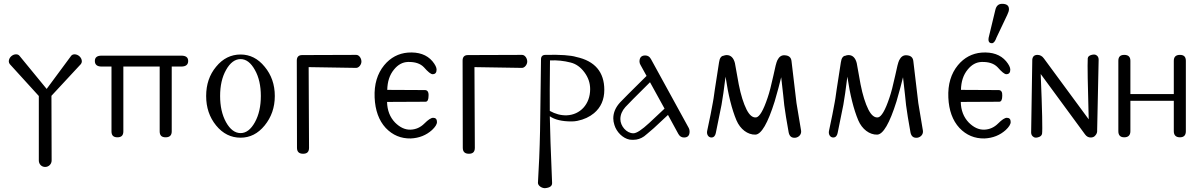

<svg xmlns="http://www.w3.org/2000/svg" viewBox="-20 -718 6275 1004"><path d="M403 -383C406 -387 408 -392 408 -397C408 -417 389 -434 370 -434C362 -434 356 -431 352 -426L224 -253L82 -426C78 -431 72 -434 64 -434C44 -434 26 -416 26 -397C26 -392 28 -387 31 -383L183 -216V121C183 140 197 155 216 155C235 155 250 140 250 121L249 -217L403 -383Z M964 -399C964 -418 952 -427 928 -427H511C488 -427 476 -418 476 -399C476 -380 488 -370 511 -370H563V-31C563 -10 573 0 594 0C615 0 625 -10 625 -31V-370H815V-31C815 -10 825 0 846 0C867 0 878 -10 878 -31V-370H928C952 -370 964 -380 964 -399Z M1417 -216C1417 -276 1399 -327 1364 -369C1329 -412 1287 -433 1238 -433C1188 -433 1145 -412 1110 -369C1075 -327 1058 -276 1058 -216C1058 -156 1075 -105 1110 -62C1145 -19 1188 2 1238 2C1287 2 1329 -19 1364 -62C1399 -105 1417 -156 1417 -216ZM1344 -216C1344 -163 1334 -117 1313 -79C1292 -41 1267 -22 1238 -22C1209 -22 1183 -41 1162 -79C1141 -117 1131 -163 1131 -216C1131 -269 1141 -315 1162 -352C1183 -390 1209 -409 1238 -409C1267 -409 1292 -390 1313 -352C1334 -315 1344 -269 1344 -216Z M1870 -396C1870 -413 1858 -431 1843 -431L1560 -430C1541 -430 1532 -420 1532 -401L1533 55C1533 76 1544 86 1565 86C1586 86 1596 76 1596 55L1594 -367L1841 -363C1856 -362 1870 -380 1870 -396Z M2242 -330C2256 -330 2263 -338 2263 -354C2263 -365 2256 -380 2241 -398C2212 -432 2169 -447 2113 -443C2064 -439 2022 -417 1989 -377C1953 -333 1936 -277 1939 -208C1942 -141 1961 -88 1997 -49C2033 -11 2077 7 2128 6C2172 4 2209 -11 2239 -38C2256 -54 2265 -68 2265 -80C2265 -95 2258 -102 2245 -102C2234 -102 2219 -92 2199 -72C2179 -52 2155 -41 2127 -40C2098 -39 2071 -52 2046 -77C2019 -105 2005 -141 2004 -185L2205 -186C2216 -186 2221 -197 2221 -218C2222 -237 2215 -247 2202 -247L2005 -248C2006 -291 2017 -326 2040 -354C2061 -380 2085 -393 2113 -394C2150 -395 2178 -386 2197 -366C2218 -342 2233 -330 2242 -330Z M2737 -396C2737 -413 2725 -431 2710 -431L2427 -430C2408 -430 2399 -420 2399 -401L2400 55C2400 76 2411 86 2432 86C2453 86 2463 76 2463 55L2461 -367L2708 -363C2723 -362 2737 -380 2737 -396Z M3140 -248C3140 -341 3091 -399 2994 -420C2965 -429 2911 -433 2832 -431C2817 -431 2809 -423 2809 -408L2805 -102L2804 -33C2802 66 2798 157 2793 238C2793 254 2814 266 2829 266C2855 264 2868 255 2867 238C2860 73 2856 -43 2855 -110C2881 -92 2919 -83 2968 -83C2979 -83 2990 -84 2999 -86C3034 -93 3063 -107 3086 -126C3122 -156 3140 -197 3140 -248ZM3066 -252C3066 -172 3013 -118 2944 -115C2913 -114 2884 -122 2855 -138C2854 -196 2855 -284 2856 -402C2893 -404 2929 -400 2964 -391C2992 -384 3016 -367 3036 -340C3056 -313 3066 -284 3066 -252Z M3384 -409C3377 -422 3367 -428 3354 -428C3334 -428 3324 -417 3324 -396C3324 -390 3326 -384 3329 -379L3361 -321C3280 -241 3234 -195 3223 -183C3199 -157 3187 -129 3187 -99C3187 -88 3189 -76 3193 -64C3204 -28 3236 5 3272 12C3279 13 3286 13 3293 13C3312 13 3331 7 3348 -5C3352 -8 3369 -22 3399 -48L3473 -117L3527 -18C3534 -5 3544 1 3557 1C3576 1 3586 -9 3586 -30C3586 -36 3585 -42 3582 -48ZM3375 -75C3336 -39 3309 -21 3292 -21C3256 -21 3224 -59 3224 -95C3224 -118 3233 -139 3250 -158C3260 -169 3303 -213 3379 -288L3455 -150Z M4145 -179 4119 -398C4117 -418 4105 -428 4083 -429C4066 -430 4054 -421 4045 -403C4040 -393 4033 -366 4024 -322C4013 -271 4003 -233 3994 -207C3972 -141 3952 -107 3934 -104C3915 -102 3899 -116 3884 -145C3868 -177 3854 -221 3843 -277L3823 -388C3816 -416 3801 -430 3780 -430C3776 -430 3772 -429 3767 -428C3766 -428 3766 -428 3767 -427C3752 -427 3743 -415 3740 -392L3718 -250C3713 -211 3709 -189 3708 -184C3702 -149 3692 -99 3678 -34C3674 -17 3683 1 3700 1C3712 1 3720 -7 3723 -22L3753 -170C3759 -203 3766 -252 3774 -317C3788 -222 3807 -146 3831 -89C3851 -42 3890 -13 3930 -14C3961 -15 3995 -73 4031 -188C4046 -239 4057 -281 4065 -314C4074 -237 4079 -189 4081 -168C4086 -132 4093 -85 4104 -26C4108 -5 4120 5 4141 2C4158 -1 4172 -16 4169 -35Z M4782 -179 4756 -398C4754 -418 4742 -428 4720 -429C4703 -430 4691 -421 4682 -403C4677 -393 4670 -366 4661 -322C4650 -271 4640 -233 4631 -207C4609 -141 4589 -107 4571 -104C4552 -102 4536 -116 4521 -145C4505 -177 4491 -221 4480 -277L4460 -388C4453 -416 4438 -430 4417 -430C4413 -430 4409 -429 4404 -428C4403 -428 4403 -428 4404 -427C4389 -427 4380 -415 4377 -392L4355 -250C4350 -211 4346 -189 4345 -184C4339 -149 4329 -99 4315 -34C4311 -17 4320 1 4337 1C4349 1 4357 -7 4360 -22L4390 -170C4396 -203 4403 -252 4411 -317C4425 -222 4444 -146 4468 -89C4488 -42 4527 -13 4567 -14C4598 -15 4632 -73 4668 -188C4683 -239 4694 -281 4702 -314C4711 -237 4716 -189 4718 -168C4723 -132 4730 -85 4741 -26C4745 -5 4757 5 4778 2C4795 -1 4809 -16 4806 -35Z M5242 -330C5256 -330 5263 -338 5263 -354C5263 -365 5256 -380 5241 -398C5212 -432 5169 -447 5113 -443C5064 -439 5022 -417 4989 -377C4953 -333 4936 -277 4939 -208C4942 -141 4961 -88 4997 -49C5033 -11 5077 7 5128 6C5172 4 5209 -11 5239 -38C5256 -54 5265 -68 5265 -80C5265 -95 5258 -102 5245 -102C5234 -102 5219 -92 5199 -72C5179 -52 5155 -41 5127 -40C5098 -39 5071 -52 5046 -77C5019 -105 5005 -141 5004 -185L5205 -186C5216 -186 5221 -197 5221 -218C5222 -237 5215 -247 5202 -247L5005 -248C5006 -291 5017 -326 5040 -354C5061 -380 5085 -393 5113 -394C5150 -395 5178 -386 5197 -366C5218 -342 5233 -330 5242 -330ZM5247 -640C5253 -652 5256 -662 5256 -670C5256 -689 5244 -698 5220 -698C5202 -698 5190 -688 5185 -667L5152 -530C5145 -505 5150 -492 5167 -492C5176 -492 5184 -502 5191 -522Z M5725 -406C5725 -417 5721 -425 5712 -430C5707 -433 5699 -434 5688 -431C5676 -428 5669 -422 5668 -413C5666 -380 5668 -274 5673 -94L5439 -412C5430 -425 5418 -431 5405 -431C5389 -431 5380 -423 5378 -407L5372 -25C5372 -14 5377 -6 5386 -1C5391 2 5398 3 5408 0C5420 -3 5427 -9 5429 -18C5432 -35 5430 -139 5422 -331L5654 -15C5662 -4 5672 1 5683 1C5691 1 5698 -1 5703 -5C5712 -13 5716 -21 5717 -29L5725 -406Z M6181 -400C6181 -421 6171 -431 6150 -431C6129 -431 6118 -421 6118 -400V-226H5891V-400C5891 -421 5880 -431 5859 -431C5838 -431 5828 -421 5828 -400V-32C5828 -11 5838 0 5859 0C5880 0 5891 -11 5891 -32V-191H6118V-32C6118 -11 6129 0 6150 0C6171 0 6181 -11 6181 -32Z"/></svg>

Font: GFS Decker
Style: Normal
Weight: 400
Foundry: George D. Matthiopoulos
Version: Version 1.000